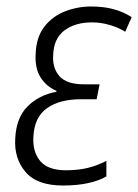

<svg xmlns="http://www.w3.org/2000/svg" viewBox="-20 -562 426 592"><path d="M174 10Q94 10 58.5 -32Q23 -74 27 -135Q30 -199 65 -234Q100 -269 154 -279V-282Q123 -295 105 -323.5Q87 -352 90 -397Q92 -448 117 -480Q142 -512 180.5 -527Q219 -542 262 -542Q336 -542 386 -509L366 -464Q348 -476 320 -484.5Q292 -493 264 -493Q212 -493 179 -468.5Q146 -444 144 -393Q141 -353 163 -327.5Q185 -302 239 -302H287L278 -256H230Q164 -256 125 -228.5Q86 -201 83 -141Q80 -94 104 -65.5Q128 -37 183 -37Q220 -37 249.5 -44Q279 -51 308 -66V-18Q286 -5 252 2.5Q218 10 174 10Z"/></svg>

Font: Noto Sans SemiCondensed Light
Style: Italic
Weight: 300
Width: 4
Italic angle: -12°
Designer: Monotype Design Team
Foundry: Monotype Imaging Inc.
Version: Version 2.013; ttfautohint (v1.8.4.7-5d5b)